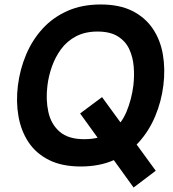

<svg xmlns="http://www.w3.org/2000/svg" viewBox="-20 -733 774 858"><path d="M341 11Q257 11 199 -18Q141 -47 107.5 -97.5Q74 -148 62.5 -213.5Q51 -279 60 -351Q69 -423 96.5 -488.5Q124 -554 170 -604.5Q216 -655 281 -684Q346 -713 430 -713Q514 -713 571.5 -684Q629 -655 663 -604.5Q697 -554 708 -488.5Q719 -423 710 -351Q701 -279 673.5 -213.5Q646 -148 600.5 -97.5Q555 -47 490 -18Q425 11 341 11ZM577 105 338 -226 436 -299 676 30ZM356 -111Q431 -111 476.5 -144.5Q522 -178 545 -233Q568 -288 576 -351Q581 -393 577.5 -435.5Q574 -478 557.5 -513.5Q541 -549 506.5 -570.5Q472 -592 416 -592Q360 -592 319.5 -570.5Q279 -549 253 -513.5Q227 -478 212 -435.5Q197 -393 192 -351Q184 -288 196 -233Q208 -178 246.5 -144.5Q285 -111 356 -111Z"/></svg>

Font: Inclusive Sans
Style: Italic
Weight: 400
Italic angle: -7°
Designer: Olivia King
Foundry: Olivia King
Version: Version 2.004